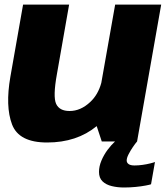

<svg xmlns="http://www.w3.org/2000/svg" viewBox="-20 -613 726 832"><path d="M421 0H574L678.5 -593H479L419 -254Q405 -202.5 371 -171Q329.5 -132 281.5 -132Q237.5 -132 223.2 -163Q209 -194 226.5 -291L279.5 -593H80L25 -280.5Q2.5 -152 32.2 -73.8Q62 4.5 184 4.5Q313 4.5 399 -66.5ZM517 199.5Q543.5 199.5 568.2 197Q593 194.5 611.2 191Q629.5 187.5 634.5 185.5L651.5 89Q645.5 91.5 630.5 95.2Q615.5 99 597.5 101.5Q579.5 104 563 104Q545.5 104 537.2 98Q529 92 529 82.5Q529 71.5 537 55.8Q545 40 555.8 24.2Q566.5 8.5 574 0H478.5Q462.5 14.5 446.2 36.2Q430 58 419.5 83Q409 108 409 132Q409 158 424.2 172.8Q439.5 187.5 464.5 193.5Q489.5 199.5 517 199.5Z"/></svg>

Font: Anybody Thin ExtraBold
Style: Italic
Weight: 800
Italic angle: -10°
Version: Version 1.113;gftools[0.9.25]